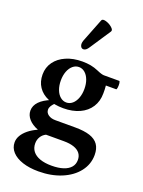

<svg xmlns="http://www.w3.org/2000/svg" viewBox="-177 -778 846 1132"><g transform="rotate(20 246.0 -212.5)"><path d="M22.9 159.2Q22.9 137.2 35.2 116.2Q47.4 95.2 70.6 76.4Q93.8 57.6 126.5 43Q88.4 28.3 67.4 4.4Q46.4 -19.5 46.4 -48.3Q46.4 -79.6 71 -105.2Q95.7 -130.9 143.1 -149.4L174.3 -141.1Q157.7 -126.5 149.9 -114Q142.1 -101.6 142.1 -89.4Q142.1 -69.8 159.4 -57.4Q176.8 -44.9 204.1 -44.9H328.1Q385.3 -44.9 421.4 -33Q457.5 -21 474.9 4.2Q492.2 29.3 492.2 68.8Q492.2 127 456.1 173.6Q419.9 220.2 356.2 246.6Q292.5 272.9 212.9 272.9Q155.8 272.9 112.8 258.8Q69.8 244.6 46.4 219Q22.9 193.4 22.9 159.2ZM409.2 130.4Q409.2 106 396 88.9Q382.8 71.8 356.9 63Q331.1 54.2 293.9 54.2H181.6Q161.6 64 150.4 82.3Q139.2 100.6 139.2 123.5Q139.2 152.3 155 172.9Q170.9 193.4 201.2 204.1Q231.4 214.8 273.9 214.8Q316.9 214.8 347.2 204.8Q377.4 194.8 393.3 176Q409.2 157.2 409.2 130.4ZM41 -272.9Q41 -317.4 65.7 -351.8Q90.3 -386.2 134.8 -405.5Q179.2 -424.8 236.3 -424.8Q265.1 -424.8 289.6 -420.2Q314 -415.5 337.4 -405.3Q353 -398.4 364.5 -395Q376 -391.6 382.3 -391.6H478.5Q482.9 -391.6 484.4 -378.4Q485.8 -365.2 484.1 -352.1Q482.4 -338.9 478.5 -338.9H414.1Q415.5 -327.6 415.8 -314.9Q416 -302.2 416 -290Q416 -240.7 392.3 -203.9Q368.7 -167 325 -147Q281.2 -127 223.1 -127Q167 -127 126 -144.5Q85 -162.1 63 -195.1Q41 -228 41 -272.9ZM302.2 -276.4Q302.2 -308.1 292.7 -333.3Q283.2 -358.4 266.4 -372.8Q249.5 -387.2 228.5 -387.2Q207.5 -387.2 190.4 -372.8Q173.3 -358.4 163.8 -333.3Q154.3 -308.1 154.3 -276.4Q154.3 -244.6 163.8 -219.2Q173.3 -193.8 190.4 -179.4Q207.5 -165 228.5 -165Q249.5 -165 266.4 -179.4Q283.2 -193.8 292.7 -219.2Q302.2 -244.6 302.2 -276.4ZM199.2 -543 256.8 -689.9Q261.2 -702.1 283.4 -696Q305.7 -689.9 323.2 -674.8Q340.8 -659.7 334 -648.9L247.1 -517.6Q233.4 -496.1 218.8 -494.4Q204.1 -492.7 197.8 -507.1Q191.4 -521.5 199.2 -543Z"/></g></svg>

Font: Junicode Two Beta VF
Style: Regular
Weight: 400
Designer: Peter S. Baker
Foundry: Briery Creek Software
Version: Version 1.031 beta; ttfautohint (v1.8.1.43-b0c9)